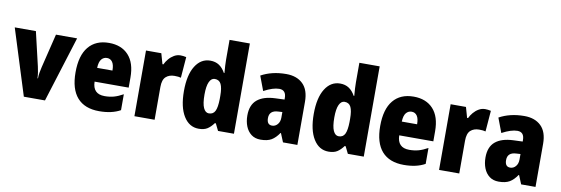

<svg xmlns="http://www.w3.org/2000/svg" viewBox="-56 -1171 4648 1592"><g transform="rotate(10 2268.5 -375.0)"><path d="M175 0 1 -553H179L246 -267Q251 -245 255 -220.5Q259 -196 260 -170H264Q264 -193 268 -217.5Q272 -242 278 -266L348 -553H526L353 0Z M794 -562Q899 -562 958.5 -497.5Q1018 -433 1018 -310V-225H731Q733 -121 833 -121Q876 -121 911.5 -131Q947 -141 988 -164V-30Q917 10 810 10Q688 10 625 -61.5Q562 -133 562 -274Q562 -416 622.5 -489Q683 -562 794 -562ZM799 -436Q771 -436 752.5 -414Q734 -392 732 -341H861Q861 -389 844.5 -412.5Q828 -436 799 -436Z M1395 -563Q1419 -563 1444 -557L1430 -381Q1420 -384 1407.5 -385.5Q1395 -387 1376 -387Q1331 -387 1303.5 -362Q1276 -337 1276 -276V0H1106V-553H1235L1260 -465H1268Q1279 -489 1298 -511.5Q1317 -534 1342 -548.5Q1367 -563 1395 -563Z M1648 10Q1568 10 1521 -66Q1474 -142 1474 -277Q1474 -413 1521 -488Q1568 -563 1647 -563Q1690 -563 1721 -542.5Q1752 -522 1774 -482H1779Q1776 -515 1774.5 -544.5Q1773 -574 1773 -595V-760H1944V0H1810L1781 -59H1773Q1748 -25 1720.5 -7.5Q1693 10 1648 10ZM1709 -130Q1746 -130 1761.5 -161.5Q1777 -193 1778 -263V-290Q1778 -356 1762.5 -388Q1747 -420 1709 -420Q1680 -420 1663.5 -384.5Q1647 -349 1647 -278Q1647 -202 1663.5 -166Q1680 -130 1709 -130Z M2286 -563Q2375 -563 2426.5 -513Q2478 -463 2478 -363V0H2357L2327 -73H2323Q2294 -30 2260 -10Q2226 10 2169 10Q2122 10 2090.5 -14Q2059 -38 2043 -78.5Q2027 -119 2027 -169Q2027 -258 2079 -301.5Q2131 -345 2230 -349L2308 -352V-364Q2308 -432 2250 -432Q2198 -432 2121 -391L2075 -513Q2118 -537 2171 -550Q2224 -563 2286 -563ZM2274 -245Q2199 -242 2199 -177Q2199 -121 2243 -121Q2270 -121 2289 -143Q2308 -165 2308 -200V-247Z M2741 10Q2661 10 2614 -66Q2567 -142 2567 -277Q2567 -413 2614 -488Q2661 -563 2740 -563Q2783 -563 2814 -542.5Q2845 -522 2867 -482H2872Q2869 -515 2867.5 -544.5Q2866 -574 2866 -595V-760H3037V0H2903L2874 -59H2866Q2841 -25 2813.5 -7.5Q2786 10 2741 10ZM2802 -130Q2839 -130 2854.5 -161.5Q2870 -193 2871 -263V-290Q2871 -356 2855.5 -388Q2840 -420 2802 -420Q2773 -420 2756.5 -384.5Q2740 -349 2740 -278Q2740 -202 2756.5 -166Q2773 -130 2802 -130Z M3359 -562Q3464 -562 3523.5 -497.5Q3583 -433 3583 -310V-225H3296Q3298 -121 3398 -121Q3441 -121 3476.5 -131Q3512 -141 3553 -164V-30Q3482 10 3375 10Q3253 10 3190 -61.5Q3127 -133 3127 -274Q3127 -416 3187.5 -489Q3248 -562 3359 -562ZM3364 -436Q3336 -436 3317.5 -414Q3299 -392 3297 -341H3426Q3426 -389 3409.5 -412.5Q3393 -436 3364 -436Z M3960 -563Q3984 -563 4009 -557L3995 -381Q3985 -384 3972.5 -385.5Q3960 -387 3941 -387Q3896 -387 3868.5 -362Q3841 -337 3841 -276V0H3671V-553H3800L3825 -465H3833Q3844 -489 3863 -511.5Q3882 -534 3907 -548.5Q3932 -563 3960 -563Z M4291 -563Q4380 -563 4431.5 -513Q4483 -463 4483 -363V0H4362L4332 -73H4328Q4299 -30 4265 -10Q4231 10 4174 10Q4127 10 4095.5 -14Q4064 -38 4048 -78.5Q4032 -119 4032 -169Q4032 -258 4084 -301.5Q4136 -345 4235 -349L4313 -352V-364Q4313 -432 4255 -432Q4203 -432 4126 -391L4080 -513Q4123 -537 4176 -550Q4229 -563 4291 -563ZM4279 -245Q4204 -242 4204 -177Q4204 -121 4248 -121Q4275 -121 4294 -143Q4313 -165 4313 -200V-247Z"/></g></svg>

Font: Noto Sans Telugu Condensed Black
Style: Regular
Weight: 900
Width: 3
Designer: Jelle Bosma - Monotype Design Team
Foundry: Monotype Imaging Inc.
Version: Version 2.005; ttfautohint (v1.8.4.7-5d5b)